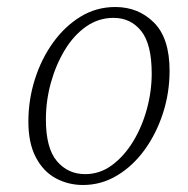

<svg xmlns="http://www.w3.org/2000/svg" viewBox="-20 -515 537 548"><path d="M217 13Q175 13 139.5 -6Q104 -25 82.5 -65.5Q61 -106 61 -168Q61 -230 79.5 -288.5Q98 -347 131.5 -393.5Q165 -440 210 -467.5Q255 -495 309 -495Q375 -495 419.5 -450.5Q464 -406 464 -313Q464 -250 445 -191.5Q426 -133 392.5 -87Q359 -41 314 -14Q269 13 217 13ZM223 -18Q265 -18 299.5 -43.5Q334 -69 359.5 -110.5Q385 -152 399 -203Q413 -254 413 -305Q413 -389 383 -426.5Q353 -464 304 -464Q261 -464 225.5 -439Q190 -414 164.5 -371.5Q139 -329 125 -278Q111 -227 111 -174Q111 -92 142.5 -55Q174 -18 223 -18Z"/></svg>

Font: Source Serif 4 SmText Light
Style: Italic
Weight: 300
Italic angle: -12°
Designer: Frank Grießhammer
Foundry: Adobe
Version: Version 4.005;hotconv 1.1.0;makeotfexe 2.6.0